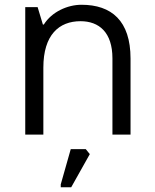

<svg xmlns="http://www.w3.org/2000/svg" viewBox="-20 -565 649 806"><path d="M528 0V-319C528 -478 448 -545 322 -545C263 -545 197 -515 164 -462H160L138 -535H86V0H162V-281C162 -419 228 -476 318 -476C396 -476 452 -429 452 -320V0ZM235 209V221H279L357 82L340 61H277Z"/></svg>

Font: Frost Regular
Style: Regular
Weight: 400
Designer: Lee Frost
Foundry: Lee Frost for Ice Communication Norge AS
Version: Version 2.011;hotconv 1.0.107;makeotfexe 2.5.65593